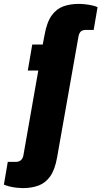

<svg xmlns="http://www.w3.org/2000/svg" viewBox="-100 -757 522 988"><path d="M17 211Q5 211 -14 209Q-33 207 -51 202.5Q-69 198 -80 193L-60 76H-19Q-1 76 9 66Q19 56 21 39L97 -394H43L66 -528H120L129 -576Q141 -643 166 -677.5Q191 -712 226.5 -724.5Q262 -737 306 -737Q319 -737 338 -735Q357 -733 375 -729Q393 -725 402 -720L382 -603H343Q324 -603 315.5 -594.5Q307 -586 304 -570L194 52Q183 115 159 149.5Q135 184 99 197.5Q63 211 17 211Z"/></svg>

Font: Archivo Condensed Black
Style: Italic
Weight: 900
Width: 3
Italic angle: -10°
Designer: Hector Gatti
Foundry: Omnibus-Type
Version: Version 2.001